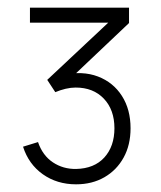

<svg xmlns="http://www.w3.org/2000/svg" viewBox="-20 -740 420 500"><path d="M178 -260Q128.5 -260 91.5 -286.2Q54.5 -312.5 40 -358L79 -370Q91 -335 117.8 -317.2Q144.5 -299.5 178 -300Q225.5 -301 251.8 -330Q278 -359 278 -406Q278 -454 250.5 -483Q223 -512 177 -512Q164.5 -512 150.8 -508.8Q137 -505.5 124 -500L103 -532L295 -712L307 -681H58V-720H316V-680L145 -518L143 -545Q195 -556 235 -540.8Q275 -525.5 297.5 -490.2Q320 -455 320 -406Q320 -362.5 302 -329.8Q284 -297 252 -278.5Q220 -260 178 -260Z"/></svg>

Font: Manrope Variable Light
Style: Regular
Weight: 200
Designer: Mikhail Sharanda
Foundry: Mikhail Sharanda
Version: Version 4.505